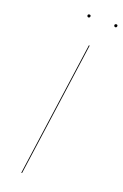

<svg xmlns="http://www.w3.org/2000/svg" viewBox="-158 -866 586 914"><g transform="rotate(20 135.5 -409.5)"><path d="M84 0H80L175 -680H179ZM120 -812Q120 -815 122 -817Q124 -819 128 -819Q135 -819 135 -812Q135 -809 133 -806.5Q131 -804 127 -804Q124 -804 122 -806.5Q120 -809 120 -812ZM256 -812Q256 -815 258.5 -817Q261 -819 264 -819Q271 -819 271 -812Q271 -809 269 -806.5Q267 -804 264 -804Q260 -804 258 -806.5Q256 -809 256 -812Z"/></g></svg>

Font: Fira Sans Condensed Four
Style: Italic
Weight: 100
Width: 3
Italic angle: -8°
Designer: bBox Type GmbH & Carrois Corporate GbR & Edenspiekermann AG
Foundry: bBox Type GmbH & Carrois Corporate GbR & Edenspiekermann AG
Version: Version 4.301